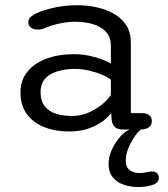

<svg xmlns="http://www.w3.org/2000/svg" viewBox="-20 -508 659 755"><path d="M466.5 1.5Q442 1.5 431.5 -8.8Q421 -19 419 -37.5L417 -64Q408.5 -50 386 -32.8Q363.5 -15.5 329.8 -3.2Q296 9 252 9Q197 9 153.8 -8.2Q110.5 -25.5 85.5 -59.5Q60.5 -93.5 60.5 -144Q60.5 -192.5 87.8 -226Q115 -259.5 162.5 -277.2Q210 -295 271 -295Q302.5 -295 332.2 -288.5Q362 -282 384.2 -273.2Q406.5 -264.5 416 -257.5V-329Q416 -356 403.5 -374Q391 -392 370.5 -402.8Q350 -413.5 325.2 -418Q300.5 -422.5 276 -422.5Q243.5 -422.5 210.5 -414.8Q177.5 -407 155 -397Q147.5 -394 140.2 -392.8Q133 -391.5 128 -391.5Q112 -391.5 101.8 -399.2Q91.5 -407 91.5 -421Q91.5 -434 101.5 -442.2Q111.5 -450.5 126 -457Q152 -469 194.2 -478.2Q236.5 -487.5 286 -487.5Q324 -487.5 360.8 -479.2Q397.5 -471 428 -453.8Q458.5 -436.5 476.5 -408.5Q494.5 -380.5 494.5 -341V-63H538.5Q557.5 -63 567.2 -55Q577 -47 577 -31.5Q577 -17 565.8 -7.8Q554.5 1.5 527.5 1.5ZM416 -194.5Q406 -203.5 382.8 -213.5Q359.5 -223.5 331.2 -230.2Q303 -237 277 -237Q215.5 -237 177.5 -215Q139.5 -193 139.5 -145.5Q139.5 -111.5 155.5 -90.8Q171.5 -70 199.5 -61Q227.5 -52 263.5 -52Q299.5 -52 331 -66.5Q362.5 -81 385 -100.5Q407.5 -120 416 -135ZM525 227.5Q494 227.5 467 218.5Q440 209.5 423.5 189.2Q407 169 407 136.5Q407 113 416.2 89.2Q425.5 65.5 439.8 45.8Q454 26 469.5 13.5Q485 1 497 0H536Q524.5 7.5 510.2 27.8Q496 48 485.2 73.8Q474.5 99.5 474.5 123Q474.5 149.5 490.2 161Q506 172.5 528 172.5Q535 172.5 543.5 171.5Q552 170.5 558.5 169Q564 167.5 569.2 167Q574.5 166.5 578.5 166.5Q591.5 166.5 598 173.5Q604.5 180.5 604.5 191Q604.5 211 579.8 219.2Q555 227.5 525 227.5Z"/></svg>

Font: Sono ExtraLight Monospace
Style: Regular
Weight: 400
Version: Version 2.112